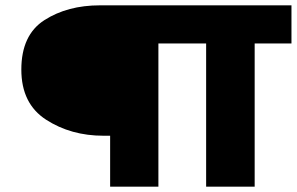

<svg xmlns="http://www.w3.org/2000/svg" viewBox="-20 -700 1113 720"><path d="M1073 -680V-537H935V0H753V-537H574V0H393V-191H368Q246 -191 153 -251Q60 -311 60 -439Q60 -569 146.5 -624.5Q233 -680 355 -680Z"/></svg>

Font: Palanquin Dark
Style: Bold
Weight: 700
Designer: Pria Ravichandran
Version: Version 1.000